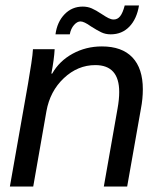

<svg xmlns="http://www.w3.org/2000/svg" viewBox="-20 -679 589 699"><path d="M82 -374Q89 -415 94 -448Q99 -481 100 -500H179Q177 -463 167 -411H170Q196 -457 244.5 -483.5Q293 -510 351 -510Q424 -510 462 -470Q500 -430 500 -354Q500 -319 493 -283L443 0H358L408 -284Q414 -317 414 -344Q414 -442 327 -442Q263 -442 212.5 -394.5Q162 -347 149 -274L101 0H16ZM281 -655Q299 -655 314 -648.5Q329 -642 350 -628Q365 -618 375 -613Q385 -608 394 -608Q408 -608 417.5 -620Q427 -632 434 -659H486Q478 -610 451 -582Q424 -554 383 -554Q364 -554 348.5 -561.5Q333 -569 311 -583Q286 -601 273 -601Q261 -601 249.5 -588Q238 -575 234 -554H182Q188 -599 215 -627Q242 -655 281 -655Z"/></svg>

Font: Sarabun
Style: Italic
Weight: 400
Italic angle: -10°
Designer: Suppakit Chalermlarp | Katatrad Co.,Ltd.
Foundry: Cadson Demak Co.,Ltd.
Version: Version 1.000; ttfautohint (v1.6)